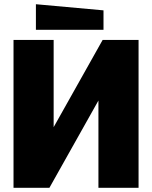

<svg xmlns="http://www.w3.org/2000/svg" viewBox="-20 -889 720 909"><path d="M636 0H446V-413L214 0H44V-700H234V-287L466 -700H636ZM470 -748H150V-869L470 -840Z"/></svg>

Font: Tektur ExtraBold
Style: Regular
Weight: 800
Designer: Adam Jagosz
Foundry: Adam Jagosz
Version: Version 1.005;gftools[0.9.30]